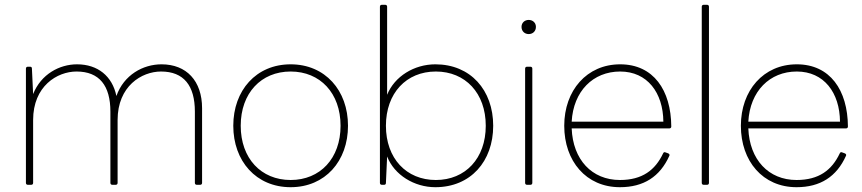

<svg xmlns="http://www.w3.org/2000/svg" viewBox="-20 -770 3592 800"><path d="M110 0C115 0 118 -3 118 -8V-270C118 -411 218 -472 299 -472C394 -472 440 -413 440 -305V-8C440 -3 443 0 448 0H462C467 0 470 -3 470 -8V-270C470 -411 570 -472 651 -472C746 -472 792 -413 792 -305V-8C792 -3 795 0 800 0H814C819 0 822 -3 822 -8V-319C822 -433 757 -502 653 -502C576 -502 496 -458 465 -370C448 -453 387 -502 301 -502C228 -502 151 -461 118 -378L113 -484C113 -490 110 -492 105 -492H96C91 -492 88 -489 88 -484V-8C88 -3 91 0 96 0Z M1191 10C1335 10 1430 -99 1430 -246C1430 -393 1335 -502 1191 -502C1047 -502 952 -393 952 -246C952 -99 1047 10 1191 10ZM1191 -20C1068 -20 983 -110 983 -246C983 -382 1068 -472 1191 -472C1314 -472 1399 -382 1399 -246C1399 -110 1314 -20 1191 -20Z M1794 10C1941 10 2035 -98 2035 -246C2035 -394 1941 -502 1794 -502C1706 -502 1624 -452 1593 -375V-742C1593 -747 1590 -750 1585 -750H1571C1566 -750 1563 -747 1563 -742V-8C1563 -3 1566 0 1571 0H1580C1585 0 1588 -2 1588 -8L1593 -118C1623 -41 1706 10 1794 10ZM1796 -20C1673 -20 1588 -110 1588 -246C1588 -382 1673 -472 1796 -472C1919 -472 2004 -382 2004 -246C2004 -110 1919 -20 1796 -20Z M2183 -628C2200 -628 2213 -640 2213 -658C2213 -675 2200 -687 2183 -687C2166 -687 2153 -675 2153 -658C2153 -640 2166 -628 2183 -628ZM2190 0C2195 0 2198 -3 2198 -8V-484C2198 -489 2195 -492 2190 -492H2176C2171 -492 2168 -489 2168 -484V-8C2168 -3 2171 0 2176 0Z M2563 10C2662 10 2730 -34 2769 -121C2771 -125 2769 -129 2764 -131L2753 -135C2749 -137 2745 -136 2743 -131C2710 -61 2656 -20 2563 -20C2446 -20 2367 -105 2362 -235H2769C2774 -235 2777 -238 2777 -243C2776 -394 2703 -502 2564 -502C2425 -502 2331 -393 2331 -246C2331 -99 2422 10 2563 10ZM2564 -472C2677 -472 2743 -384 2744 -263H2362C2369 -390 2451 -472 2564 -472Z M2926 0C2931 0 2934 -3 2934 -8V-742C2934 -747 2931 -750 2926 -750H2912C2907 -750 2904 -747 2904 -742V-8C2904 -3 2907 0 2912 0Z M3299 10C3398 10 3466 -34 3505 -121C3507 -125 3505 -129 3500 -131L3489 -135C3485 -137 3481 -136 3479 -131C3446 -61 3392 -20 3299 -20C3182 -20 3103 -105 3098 -235H3505C3510 -235 3513 -238 3513 -243C3512 -394 3439 -502 3300 -502C3161 -502 3067 -393 3067 -246C3067 -99 3158 10 3299 10ZM3300 -472C3413 -472 3479 -384 3480 -263H3098C3105 -390 3187 -472 3300 -472Z"/></svg>

Font: LINE Seed Sans TH Thin
Style: Regular
Weight: 250
Designer: Dalton Maag Ltd | Thai characters by Cadson Demak Co.,Ltd.
Foundry: Dalton Maag Ltd
Version: Version 1.003